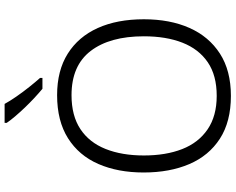

<svg xmlns="http://www.w3.org/2000/svg" viewBox="-112 -874 997 812"><g transform="rotate(-90 386.0 -468.5)"><path d="M710 -358Q710 -248 673.5 -165.5Q637 -83 565 -36.5Q493 10 386 10Q277 10 205 -36.5Q133 -83 97.5 -166Q62 -249 62 -359Q62 -468 98 -550.5Q134 -633 207 -679Q280 -725 389 -725Q493 -725 564.5 -680Q636 -635 673 -553Q710 -471 710 -358ZM134 -358Q134 -265 161 -196Q188 -127 244.5 -88.5Q301 -50 386 -50Q473 -50 528.5 -88Q584 -126 611 -195Q638 -264 638 -358Q638 -502 576 -583Q514 -664 389 -664Q302 -664 245.5 -626.5Q189 -589 161.5 -520Q134 -451 134 -358ZM352 -947Q364 -925 383 -897.5Q402 -870 423.5 -843Q445 -816 462 -797V-787H416Q398 -802 377 -821.5Q356 -841 336 -862Q316 -883 299 -903Q282 -923 272 -938V-947Z"/></g></svg>

Font: Noto Sans Syriac Eastern Light
Style: Regular
Weight: 300
Designer: Patrick Giasson and the Monotype Design Team
Foundry: Monotype Imaging Inc.
Version: Version 3.001